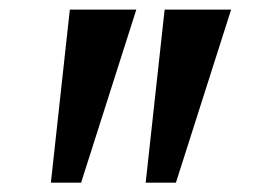

<svg xmlns="http://www.w3.org/2000/svg" viewBox="-20 -851 554 400"><path d="M264 -831 149 -470.5H86L125.5 -831ZM461.5 -831 346.5 -470.5H283.5L323 -831Z"/></svg>

Font: Merriweather 48pt ExtraBold
Style: Regular
Weight: 800
Version: Version 2.100